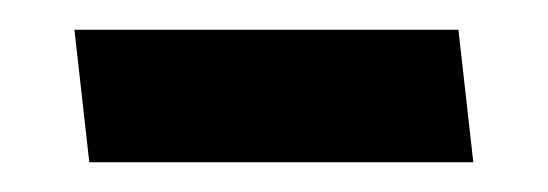

<svg xmlns="http://www.w3.org/2000/svg" viewBox="-20 -338 368 129"><path d="M288 -318H30L40 -229H298Z"/></svg>

Font: Catamaran Thin SemiBold
Style: Regular
Weight: 600
Version: Version 2.000